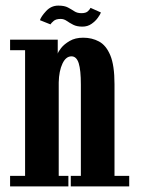

<svg xmlns="http://www.w3.org/2000/svg" viewBox="-20 -665 505 685"><path d="M16 0V-37.5H69.5V-486H16V-523.5H186V-473.5Q187.5 -480 198.2 -493.8Q209 -507.5 228.8 -519Q248.5 -530.5 277 -530.5Q308 -530.5 333.2 -517Q358.5 -503.5 373.5 -467.8Q388.5 -432 388.5 -365V-37.5H441V0H232.5V-37.5H268.5V-363Q268.5 -415 260.8 -439.5Q253 -464 235 -464Q215 -464 202.8 -438Q190.5 -412 189.5 -371V-37.5H224V0ZM274 -570Q254 -570 241 -576.8Q228 -583.5 218 -590.5Q208 -597.5 196.5 -597.5Q179.5 -597.5 171 -590Q162.5 -582.5 160 -578L122.5 -593Q126.5 -606 144.5 -625.5Q162.5 -645 188 -645Q210 -645 222.5 -638.2Q235 -631.5 245.2 -624.8Q255.5 -618 270.5 -618Q286.5 -618 293.8 -625Q301 -632 303 -637L340 -620.5Q338 -614 329.2 -601.8Q320.5 -589.5 306.5 -579.8Q292.5 -570 274 -570Z"/></svg>

Font: Imbue 10pt
Style: Bold
Weight: 700
Designer: Tyler Finck
Foundry: Etcetera Type Company
Version: Version 1.102; ttfautohint (v1.8.3)